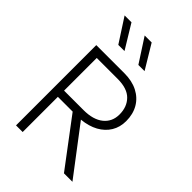

<svg xmlns="http://www.w3.org/2000/svg" viewBox="-271 -1069 1184 1184"><g transform="rotate(45 321.0 -476.5)"><path d="M100 0V-700H345Q412 -700 460.8 -675Q509.5 -650 535.8 -604.8Q562 -559.5 562 -499Q562 -446 537.2 -405.2Q512.5 -364.5 466.8 -339.2Q421 -314 358 -308L592 0H518L287 -307H158V0ZM158 -361H328Q411.5 -361 457.8 -398.2Q504 -435.5 504 -499Q504 -565 464 -605.5Q424 -646 340 -646H158ZM424 -797H370L269 -953H330ZM249 -797H195L94 -953H154Z"/></g></svg>

Font: Geologica Cursive Thin
Style: Regular
Weight: 250
Designer: Sindre Bremnes, Frode Helland
Foundry: Monokrom Skriftforlag AS
Version: Version 1.010;gftools[0.9.28]